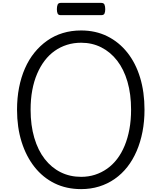

<svg xmlns="http://www.w3.org/2000/svg" viewBox="-20 -1291 1120 1330"><path d="M542 19Q440 19 358.5 -21Q277 -61 219 -134.5Q161 -208 129.5 -308.5Q98 -409 98 -531Q98 -612 112 -684Q126 -756 153 -817.5Q180 -879 219 -927Q258 -975 307 -1009.5Q356 -1044 415 -1062Q474 -1080 542 -1080Q642 -1080 723 -1040Q804 -1000 862 -927Q920 -854 950.5 -753.5Q981 -653 981 -531Q981 -450 967 -378Q953 -306 926.5 -244.5Q900 -183 862 -134.5Q824 -86 774.5 -51.5Q725 -17 666.5 1Q608 19 542 19ZM542 -66Q593 -66 638 -80.5Q683 -95 722 -122.5Q761 -150 791.5 -190Q822 -230 843.5 -282Q865 -334 876.5 -396.5Q888 -459 888 -531Q888 -639 863 -725Q838 -811 791.5 -871Q745 -931 681.5 -963Q618 -995 542 -995Q490 -995 444 -980.5Q398 -966 359 -938.5Q320 -911 289.5 -871Q259 -831 237 -779.5Q215 -728 203.5 -666Q192 -604 192 -531Q192 -423 217.5 -336.5Q243 -250 289.5 -190Q336 -130 400 -98Q464 -66 542 -66ZM401 -1186Q384 -1186 379 -1197.5Q374 -1209 374 -1227Q374 -1246 379 -1258.5Q384 -1271 401 -1271H681Q699 -1271 704 -1258.5Q709 -1246 709 -1227Q709 -1209 704 -1197.5Q699 -1186 681 -1186Z"/></svg>

Font: Playwrite AR
Style: Regular
Weight: 400
Designer: Veronika Burian, José Scaglione
Foundry: TypeTogether
Version: Version 1.002